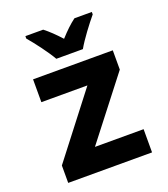

<svg xmlns="http://www.w3.org/2000/svg" viewBox="-140 -865 842 964"><g transform="rotate(-20 281.5 -383.0)"><path d="M215 -606H357C381 -649 432 -716 463 -753V-766H370C342 -745 317 -721 286 -687C256 -720 229 -746 203 -766H108V-753C140 -716 192 -647 215 -606ZM58 0H506V-124H246L496 -446V-549H70V-427H316L58 -93Z"/></g></svg>

Font: Noto Sans Mono SemiCondensed ExtraBold
Style: Regular
Weight: 800
Width: 4
Designer: Monotype Design Team
Foundry: Monotype Imaging Inc.
Version: Version 2.014